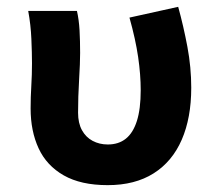

<svg xmlns="http://www.w3.org/2000/svg" viewBox="-20 -528 640 560"><path d="M294 12Q215.9 12 165.9 -16.5Q115.9 -45 92.6 -95.4Q69.3 -145.8 69.3 -211.4Q69.3 -244.7 71.3 -277.5Q73.3 -310.4 73.3 -343.5Q73.3 -373.3 71.5 -414.3Q69.8 -455.2 62.3 -496.1H204.4Q210.2 -471.1 212 -439.9Q213.7 -408.6 213.7 -373.6Q213.7 -345.1 210.7 -295.3Q207.7 -245.4 207.7 -199.2Q207.7 -169 219 -148.4Q230.3 -127.7 250.1 -117.2Q270 -106.6 294.4 -106.6Q325.8 -106.6 346.9 -123.4Q368.1 -140.2 379.3 -175.3Q390.4 -210.4 390.4 -264.8Q390.4 -310.1 382.9 -361.7Q375.4 -413.2 357.6 -476.7L499.7 -508.1Q515.4 -451.2 526.6 -391.4Q537.8 -331.6 537.8 -272.1Q537.8 -184.2 510.1 -120.5Q482.4 -56.7 428.1 -22.4Q373.8 12 294 12Z"/></svg>

Font: Source Code Pro ExtraLight
Style: Regular
Weight: 200
Monospace: yes
Designer: Paul D. Hunt, Teo Tuominen
Foundry: Adobe
Version: Version 1.026;hotconv 1.1.0;makeotfexe 2.6.0